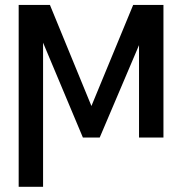

<svg xmlns="http://www.w3.org/2000/svg" viewBox="-20 -550 728 768"><path d="M512.7 -530.3 345.7 -126 179.7 -530.3H88.9L311.5 0H378.9L604.5 -530.3ZM152.3 197.3V-530.3H54.7V197.3ZM536.1 -530.3V0H633.8V-530.3Z"/></svg>

Font: Pretendard Variable
Style: Regular
Weight: 400
Designer: Base glyphs from Inter by Rasmus Andersson; Hangeul glyphs from Noto Sans CJK(Source Han Sans) by Jang Soo-young and Kan
Foundry: Kil Hyung-jin
Version: Version 1.309;Glyphs 3.2 (3225)